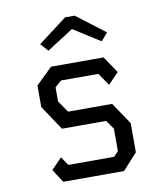

<svg xmlns="http://www.w3.org/2000/svg" viewBox="-83 -809 766 878"><g transform="rotate(-10 300.0 -369.5)"><path d="M176 -528 100 -454V-354L176 -240H381L410 -199V-95L389 -72H176L149 -112L100 -61.5L139.5 0H422L490 -75V-210.5L421.5 -312H217L180 -366V-431.5L210 -458H383.5L423 -400L472 -451L420 -528ZM323 -739 455.5 -638 424.5 -602 300 -681 177 -602 145 -638 278.5 -739Z"/></g></svg>

Font: Kode
Style: Regular
Weight: 400
Monospace: yes
Designer: Isa Ozler
Foundry: Kadena LLC
Version: Version 1.000;gftools[0.9.28]